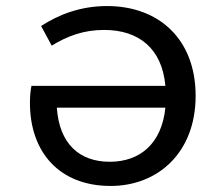

<svg xmlns="http://www.w3.org/2000/svg" viewBox="-20 -601 740 635"><path d="M334 -581C245 -581 173 -552 116 -515L151 -450C203 -482 257 -502 324 -502C440 -502 516 -440 527 -317H84C81 -303 79 -282 79 -261C79 -99 175 14 346 14C502 14 627 -96 627 -284C627 -471 506 -581 334 -581ZM343 -66C241 -66 176 -127 168 -245H527C515 -127 444 -66 343 -66Z"/></svg>

Font: Kawkab Mono Light
Style: Bold
Weight: 400
Monospace: yes
Designer: Abdullah Arif
Foundry: Abdullah Arif
Version: Version 1.000;PS 000.500;hotconv 1.0.88;makeotf.lib2.5.64775